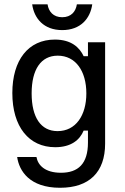

<svg xmlns="http://www.w3.org/2000/svg" viewBox="-20 -697 582 895"><path d="M270 -556.7C355.8 -556.7 400.8 -610.8 410 -676.7H338.3C333.3 -643.3 311.7 -616.7 270 -616.7C228.3 -616.7 206.7 -643.3 201.7 -676.7H130C139.2 -610.8 184.2 -556.7 270 -556.7ZM260 178.3C395.8 178.3 470 105.8 470 -27.5V-500H390V-435H370C350.8 -475.8 312.5 -512.5 235.8 -512.5C111.7 -512.5 37.5 -416.7 37.5 -263.3C37.5 -106.7 114.2 -10.8 237.5 -10.8C310.8 -10.8 351.7 -44.2 370 -88.3H390V-32.5C390 66.7 344.2 108.3 264.2 108.3C190 108.3 156.7 73.3 150 35H60C69.2 99.2 117.5 178.3 260 178.3ZM248.3 -85.8C170.8 -85.8 127.5 -149.2 127.5 -261.7C127.5 -373.3 170.8 -437.5 249.2 -437.5C332.5 -437.5 382.5 -365.8 382.5 -261.7C382.5 -159.2 333.3 -85.8 248.3 -85.8Z"/></svg>

Font: Familjen Grotesk
Style: Regular
Weight: 400
Designer: Anders Wikstroem, Jonas Baeckman, Matilda Gysing, Kristian Moeller
Foundry: Familjen STHLM AB
Version: Version 2.000